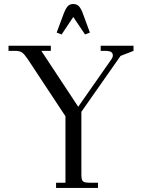

<svg xmlns="http://www.w3.org/2000/svg" viewBox="-20 -928 698 948"><path d="M22 -676.8V-702.1H231V-676.8H184.1L366.2 -400.9L530.8 -636.2Q537.1 -645.5 537.1 -653.8Q537.1 -666.5 528.1 -671.6Q519 -676.8 499 -676.8H477.1V-702.1H639.2V-676.8L575.2 -651.9L381.8 -376V-65.9Q381.8 -41 388.9 -33.4Q396 -25.9 420.9 -25.9H463.9V0H256.8V-25.9H303.2V-354L116.2 -637.2Q100.6 -660.2 89.4 -668.5Q78.1 -676.8 55.2 -676.8ZM259.8 -767.1 293.9 -858.9Q304.2 -886.2 314.5 -897.2Q324.7 -908.2 341.8 -908.2Q358.9 -908.2 369.6 -897.2Q380.4 -886.2 390.1 -858.9L423.8 -767.1L399.9 -757.8L341.8 -844.2L284.2 -757.8Z"/></svg>

Font: Dihjauti S
Style: Regular
Weight: 400
Designer: T. Christopher White
Version: Version 3.0.0